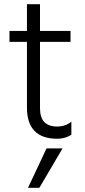

<svg xmlns="http://www.w3.org/2000/svg" viewBox="-20 -654 404 912"><path d="M319 -14Q290 5 252 5Q108 5 108 -143V-455H25V-507H108V-634H170V-507H315V-455H170V-140Q170 -53 251 -53Q291 -53 319 -76ZM167 238H113L201 51H277Z"/></svg>

Font: Hind Madurai Light
Style: Regular
Weight: 300
Designer: Jyotish Sonowal
Foundry: Indian Type Foundry
Version: Version 1.001;PS 1.0;hotconv 1.0.86;makeotf.lib2.5.63406; tt